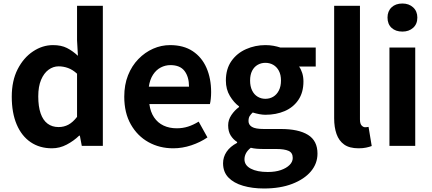

<svg xmlns="http://www.w3.org/2000/svg" viewBox="-20 -831 2464 1094"><path d="M276 14Q206 14 154.5 -21Q103 -56 75 -122Q47 -188 47 -280Q47 -371 80.5 -436.5Q114 -502 168 -538Q222 -574 282 -574Q329 -574 361.5 -557.5Q394 -541 424 -513L419 -601V-798H566V0H446L435 -58H431Q400 -28 360 -7Q320 14 276 14ZM314 -107Q344 -107 369.5 -120.5Q395 -134 419 -165V-411Q394 -434 367.5 -443.5Q341 -453 314 -453Q283 -453 256.5 -433.5Q230 -414 214 -376Q198 -338 198 -282Q198 -224 211.5 -185Q225 -146 251 -126.5Q277 -107 314 -107Z M967 14Q889 14 826 -21Q763 -56 725.5 -122Q688 -188 688 -280Q688 -348 709.5 -402Q731 -456 768.5 -494.5Q806 -533 852.5 -553.5Q899 -574 949 -574Q1026 -574 1078 -539.5Q1130 -505 1156.5 -444.5Q1183 -384 1183 -306Q1183 -286 1181 -267.5Q1179 -249 1176 -238H831Q837 -193 858 -162Q879 -131 912 -115.5Q945 -100 987 -100Q1021 -100 1051 -109.5Q1081 -119 1112 -138L1162 -48Q1121 -20 1070 -3Q1019 14 967 14ZM828 -337H1057Q1057 -393 1031.5 -426.5Q1006 -460 951 -460Q922 -460 896 -446.5Q870 -433 852 -405.5Q834 -378 828 -337Z M1484 243Q1418 243 1365 227.5Q1312 212 1281.5 180.5Q1251 149 1251 99Q1251 64 1271 34Q1291 4 1331 -17V-22Q1309 -36 1294.5 -59Q1280 -82 1280 -117Q1280 -148 1298.5 -175.5Q1317 -203 1342 -221V-225Q1313 -246 1290 -284Q1267 -322 1267 -372Q1267 -438 1298.5 -483Q1330 -528 1382 -551Q1434 -574 1492 -574Q1517 -574 1538.5 -570Q1560 -566 1578 -560H1779V-452H1684Q1695 -437 1702 -415Q1709 -393 1709 -367Q1709 -304 1680 -261.5Q1651 -219 1602 -198Q1553 -177 1492 -177Q1477 -177 1458 -180.5Q1439 -184 1420 -190Q1409 -180 1402.5 -169.5Q1396 -159 1396 -141Q1396 -120 1415.5 -108Q1435 -96 1484 -96H1580Q1681 -96 1735 -62.5Q1789 -29 1789 44Q1789 101 1751.5 145.5Q1714 190 1645.5 216.5Q1577 243 1484 243ZM1492 -268Q1517 -268 1537 -280Q1557 -292 1569 -315.5Q1581 -339 1581 -372Q1581 -405 1569 -427.5Q1557 -450 1537 -461.5Q1517 -473 1492 -473Q1468 -473 1448 -461.5Q1428 -450 1416.5 -427.5Q1405 -405 1405 -372Q1405 -339 1416.5 -315.5Q1428 -292 1448 -280Q1468 -268 1492 -268ZM1506 149Q1549 149 1580.5 138Q1612 127 1630 109Q1648 91 1648 69Q1648 39 1624 28.5Q1600 18 1555 18H1486Q1461 18 1443 16.5Q1425 15 1409 11Q1390 26 1381.5 42.5Q1373 59 1373 77Q1373 111 1409 130Q1445 149 1506 149Z M2023 14Q1971 14 1941 -7.5Q1911 -29 1897.5 -67.5Q1884 -106 1884 -157V-798H2031V-151Q2031 -126 2040.5 -116Q2050 -106 2060 -106Q2065 -106 2069 -106.5Q2073 -107 2080 -108L2098 1Q2085 6 2066.5 10Q2048 14 2023 14Z M2199 0V-560H2346V0ZM2273 -651Q2234 -651 2211 -672.5Q2188 -694 2188 -731Q2188 -767 2211 -789Q2234 -811 2273 -811Q2310 -811 2334 -789Q2358 -767 2358 -731Q2358 -694 2334 -672.5Q2310 -651 2273 -651Z"/></svg>

Font: Noto Sans TC Thin
Style: Bold
Weight: 700
Version: Version 2.004-H2;hotconv 1.0.118;makeotfexe 2.5.65603